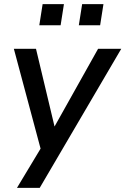

<svg xmlns="http://www.w3.org/2000/svg" viewBox="-20 -728 606 928"><path d="M62 180 189 -31 183 16 47 -492H154L249 -94H231L454 -492H566L172 180ZM361 -606 377 -708H480L464 -606ZM170 -606 186 -708H289L273 -606Z"/></svg>

Font: Nunito Sans 10pt SemiBold
Style: Italic
Weight: 600
Italic angle: -9°
Designer: Vernon Adams
Foundry: Vernon Adams
Version: Version 3.101;gftools[0.9.27]